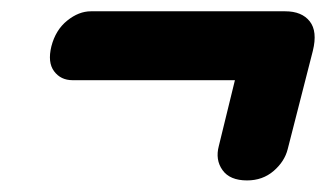

<svg xmlns="http://www.w3.org/2000/svg" viewBox="-20 -454 592 340"><path d="M71 -372Q78.5 -401 99 -417.5Q119.5 -434 141 -434H485Q514.5 -434 528.5 -416.2Q542.5 -398.5 534 -364L489.5 -190Q484 -168 464.5 -151.2Q445 -134.5 417.5 -134.5Q387 -134.5 374 -152.8Q361 -171 367.5 -195.5L396 -312H108.5Q87.5 -312 75.8 -327.8Q64 -343.5 71 -372Z"/></svg>

Font: Fraunces 144pt SuperSoft Black
Style: Italic
Weight: 900
Italic angle: -16°
Version: Version 1.000;[b76b70a41]